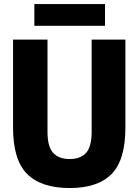

<svg xmlns="http://www.w3.org/2000/svg" viewBox="-20 -940 700 970"><path d="M332 10Q188.5 10 117.2 -61Q46 -132 46 -294.5V-740H220V-274.5Q220 -198 249 -167.2Q278 -136.5 332 -136.5Q386 -136.5 414.5 -167.2Q443 -198 443 -274.5V-740H613.5V-294.5Q613.5 -132 543.8 -61Q474 10 332 10ZM153.5 -809.5V-919.5H510.5V-809.5Z"/></svg>

Font: Encode Sans Condensed Condensed ExtraBold
Style: Regular
Weight: 800
Width: 3
Designer: Multiple Designers
Foundry: Impallari Type
Version: Version 3.000; ttfautohint (v1.8.3) -l 8 -r 50 -G 200 -x 14 